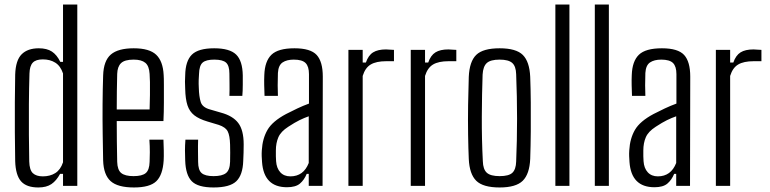

<svg xmlns="http://www.w3.org/2000/svg" viewBox="-20 -820 3399 847"><path d="M258 -800H321V0H258V-53H245Q229 -23 207 -8Q185 7 149 7Q97 7 73 -20Q49 -47 47 -109Q46 -169 45.5 -236Q45 -303 45.5 -369Q46 -435 47 -491Q49 -554 75.5 -580.5Q102 -607 151 -607Q187 -607 209 -592.5Q231 -578 246 -547H258ZM169 -42Q201 -42 224 -56.5Q247 -71 258 -104V-496Q247 -529 224 -543.5Q201 -558 169 -558Q138 -558 124.5 -543.5Q111 -529 110 -496Q108 -431 107.5 -361Q107 -291 107.5 -225Q108 -159 109 -108Q110 -70 125 -56Q140 -42 169 -42Z M639 -204H701Q702 -185 702.5 -156.5Q703 -128 702 -112Q698 -48 669.5 -20.5Q641 7 571 7Q499 7 468 -21Q437 -49 435 -112Q434 -164 433 -229Q432 -294 432.5 -361Q433 -428 435 -487Q437 -552 469 -579.5Q501 -607 570 -607Q639 -607 669 -578.5Q699 -550 702 -489Q703 -478 703 -444.5Q703 -411 703 -368.5Q703 -326 701 -286H495Q495 -242 495.5 -196.5Q496 -151 497 -106Q498 -70 515 -56.5Q532 -43 569 -43Q607 -43 623 -56.5Q639 -70 640 -106Q641 -121 641 -148.5Q641 -176 639 -204ZM570 -557Q530 -557 514 -541.5Q498 -526 497 -494Q496 -456 495.5 -417.5Q495 -379 495 -337H640Q641 -369 641.5 -401Q642 -433 641.5 -458Q641 -483 640 -494Q638 -529 621 -543Q604 -557 570 -557Z M922 7Q853 7 826 -20.5Q799 -48 797 -112Q796 -135 796 -156.5Q796 -178 798 -204H854Q853 -173 853.5 -148.5Q854 -124 854 -106Q854 -70 869.5 -56.5Q885 -43 922 -43Q960 -43 977 -56.5Q994 -70 995 -106Q996 -148 995 -182Q994 -222 984.5 -240.5Q975 -259 945 -269L895 -284Q858 -295 837 -311.5Q816 -328 807 -355.5Q798 -383 797 -427Q796 -447 796 -459.5Q796 -472 797 -488Q798 -551 826.5 -579Q855 -607 925 -607Q993 -607 1021.5 -579.5Q1050 -552 1051 -487Q1051 -476 1051 -447Q1051 -418 1049 -397H992Q993 -423 992.5 -450Q992 -477 992 -495Q992 -530 977.5 -543.5Q963 -557 925 -557Q889 -557 874 -544Q859 -531 858 -494Q857 -483 856.5 -466.5Q856 -450 857 -433Q858 -394 865.5 -370Q873 -346 907 -337L955 -323Q1007 -309 1031 -277.5Q1055 -246 1055 -183Q1055 -162 1054.5 -147Q1054 -132 1053 -110Q1051 -48 1022.5 -20.5Q994 7 922 7Z M1246 6Q1144 6 1136 -105Q1135 -119 1134.5 -131Q1134 -143 1135 -157Q1138 -209 1160 -247Q1182 -285 1242 -317Q1265 -329 1291.5 -341.5Q1318 -354 1343 -363V-493Q1343 -527 1328 -542Q1313 -557 1276 -557Q1245 -557 1226.5 -544.5Q1208 -532 1206 -498Q1205 -473 1205 -443.5Q1205 -414 1206 -397H1147Q1146 -422 1145.5 -445Q1145 -468 1146 -489Q1148 -550 1177.5 -578.5Q1207 -607 1279 -607Q1350 -607 1377 -577.5Q1404 -548 1404 -482L1403 0H1342V-53H1333Q1322 -26 1303 -10Q1284 6 1246 6ZM1261 -42Q1319 -42 1342 -101V-307Q1322 -300 1301.5 -290Q1281 -280 1252 -261Q1219 -240 1208 -214.5Q1197 -189 1197 -156Q1197 -142 1197 -130.5Q1197 -119 1198 -109Q1200 -78 1216.5 -60Q1233 -42 1261 -42Z M1517 0V-600H1580V-544H1594Q1605 -576 1626 -589Q1647 -602 1683 -602Q1691 -602 1699.5 -601Q1708 -600 1718 -600V-550H1684Q1640 -550 1615.5 -535.5Q1591 -521 1580 -485V0Z M1792 0V-600H1855V-544H1869Q1880 -576 1901 -589Q1922 -602 1958 -602Q1966 -602 1974.5 -601Q1983 -600 1993 -600V-550H1959Q1915 -550 1890.5 -535.5Q1866 -521 1855 -485V0Z M2184 7Q2111 7 2081 -22.5Q2051 -52 2048 -119Q2046 -163 2045 -226.5Q2044 -290 2045 -357Q2046 -424 2048 -481Q2051 -549 2081 -578Q2111 -607 2184 -607Q2257 -607 2286.5 -577.5Q2316 -548 2319 -481Q2321 -430 2321.5 -367.5Q2322 -305 2321.5 -240.5Q2321 -176 2319 -119Q2316 -52 2286 -22.5Q2256 7 2184 7ZM2184 -43Q2225 -43 2240.5 -58Q2256 -73 2257 -107Q2261 -198 2261 -296.5Q2261 -395 2257 -493Q2256 -528 2239.5 -542.5Q2223 -557 2184 -557Q2144 -557 2127.5 -542Q2111 -527 2109 -491Q2106 -406 2105.5 -305.5Q2105 -205 2110 -109Q2111 -73 2127.5 -58Q2144 -43 2184 -43Z M2430 0V-800H2492V0Z M2604 0V-800H2666V0Z M2867 6Q2765 6 2757 -105Q2756 -119 2755.5 -131Q2755 -143 2756 -157Q2759 -209 2781 -247Q2803 -285 2863 -317Q2886 -329 2912.5 -341.5Q2939 -354 2964 -363V-493Q2964 -527 2949 -542Q2934 -557 2897 -557Q2866 -557 2847.5 -544.5Q2829 -532 2827 -498Q2826 -473 2826 -443.5Q2826 -414 2827 -397H2768Q2767 -422 2766.5 -445Q2766 -468 2767 -489Q2769 -550 2798.5 -578.5Q2828 -607 2900 -607Q2971 -607 2998 -577.5Q3025 -548 3025 -482L3024 0H2963V-53H2954Q2943 -26 2924 -10Q2905 6 2867 6ZM2882 -42Q2940 -42 2963 -101V-307Q2943 -300 2922.5 -290Q2902 -280 2873 -261Q2840 -240 2829 -214.5Q2818 -189 2818 -156Q2818 -142 2818 -130.5Q2818 -119 2819 -109Q2821 -78 2837.5 -60Q2854 -42 2882 -42Z M3138 0V-600H3201V-544H3215Q3226 -576 3247 -589Q3268 -602 3304 -602Q3312 -602 3320.5 -601Q3329 -600 3339 -600V-550H3305Q3261 -550 3236.5 -535.5Q3212 -521 3201 -485V0Z"/></svg>

Font: Big Shoulders Text Light
Style: Regular
Weight: 300
Designer: Patric King
Foundry: XO Type Co
Version: Version 1.000; ttfautohint (v1.8.2)